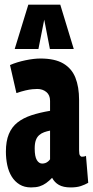

<svg xmlns="http://www.w3.org/2000/svg" viewBox="-20 -810 407 840"><path d="M5.8 -146.6Q5.8 -192.4 18.7 -223.5Q31.6 -254.6 56.7 -274.3Q81.8 -294 117.7 -305.8Q153.6 -317.6 199 -325.2V-368.8Q199 -394.2 182.7 -407.5Q166.4 -420.8 143.2 -420.8Q134 -420.8 121.4 -419.6Q108.8 -418.4 91.9 -414.5Q75 -410.6 51.8 -402.8L23.8 -525.4Q54.2 -538.6 91.4 -546.3Q128.6 -554 156.8 -554Q219.6 -554 256.6 -532.4Q293.6 -510.8 309.8 -470.4Q326 -430 326 -372.4V-151.8Q326 -135.2 329.8 -129.8Q333.6 -124.4 338.4 -124.4Q342.6 -124.4 347.5 -125.2Q352.4 -126 356.2 -128.2L366 -10.2Q351.6 -2 333.7 4Q315.8 10 289.2 10Q257 10 237.7 -1Q218.4 -12 208 -32Q195 -18.6 181.8 -9.1Q168.6 0.4 153.3 5.2Q138 10 116 10Q86.6 10 65.6 -2.9Q44.6 -15.8 31.2 -37.5Q17.8 -59.2 11.8 -87.5Q5.8 -115.8 5.8 -146.6ZM131.8 -160.4Q131.8 -125.2 141.1 -109.8Q150.4 -94.4 164.6 -94.4Q172 -94.4 178.4 -96.7Q184.8 -99 190.2 -103.5Q195.6 -108 199 -113V-238.6Q185 -235.8 173 -231.5Q161 -227.2 151.4 -218.8Q141.8 -210.4 136.8 -196.6Q131.8 -182.8 131.8 -160.4ZM44.3 -595.6 103.9 -789.6H243.7L302.7 -595.6H198.3L173.5 -724L148.1 -595.6Z"/></svg>

Font: Georama ExtraCondensed Thin
Style: Regular
Weight: 100
Width: 2
Designer: Jean-Baptiste Levee
Foundry: Production Type
Version: Version 1.001